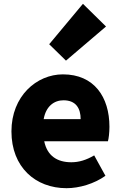

<svg xmlns="http://www.w3.org/2000/svg" viewBox="-20 -973 636 1007"><path d="M329 14C396 14 474 -9 533 -51L474 -158C433 -134 395 -122 354 -122C282 -122 228 -154 212 -232H546C550 -245 554 -277 554 -308C554 -464 474 -583 310 -583C172 -583 40 -469 40 -284C40 -96 166 14 329 14ZM209 -348C221 -416 264 -447 313 -447C378 -447 403 -405 403 -348ZM326 -655 536 -834 415 -953 238 -741Z"/></svg>

Font: Noto Sans T Chinese Black
Style: Bold
Weight: 900
Designer: Ryoko NISHIZUKA (kana & ideographs); Paul D. Hunt (Latin, Greek & Cyrillic); Wenlong ZHANG (bopomofo); Sandoll Communica
Foundry: Adobe Systems Incorporated
Version: Version 1.000;PS 1;hotconv 1.0.78;makeotf.lib2.5.61930